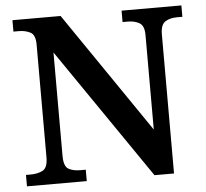

<svg xmlns="http://www.w3.org/2000/svg" viewBox="-51 -768 881 822"><g transform="rotate(-5 389.0 -357.0)"><path d="M32 0V-49H52Q83 -49 104.5 -60.5Q126 -72 126 -117V-601Q126 -643 104.5 -654Q83 -665 55 -665H32V-714H239L594 -195V-601Q594 -641 573.5 -653Q553 -665 524 -665H501V-714H758V-665H734Q704 -665 684 -652Q664 -639 664 -597V0H580L195 -561V-117Q195 -72 214.5 -60.5Q234 -49 265 -49H289V0Z"/></g></svg>

Font: Noto Serif Myanmar SemiBold
Style: Regular
Weight: 600
Designer: Ben Mitchell and the Monotype Design Team
Foundry: Monotype Imaging Inc.
Version: Version 2.106; ttfautohint (v1.8.4.7-5d5b)